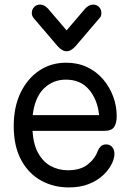

<svg xmlns="http://www.w3.org/2000/svg" viewBox="-20 -804 570 839"><path d="M280 15Q214 15 159.5 -15Q105 -45 72.5 -105Q40 -165 40 -253Q40 -337 70 -399Q100 -461 151.5 -495.5Q203 -530 269 -530Q320 -530 361 -510.5Q402 -491 430.5 -457.5Q459 -424 474.5 -382.5Q490 -341 490 -296Q490 -267 479 -249.5Q468 -232 434 -232H122Q126 -171 148 -133Q170 -95 203.5 -77.5Q237 -60 277 -60Q331 -60 363 -85Q395 -110 407 -144Q412 -156 420.5 -164.5Q429 -173 444 -173Q461 -173 471 -160.5Q481 -148 480 -128Q479 -108 466 -83.5Q453 -59 428.5 -36.5Q404 -14 367 0.5Q330 15 280 15ZM123 -301H413Q406 -369 369 -412.5Q332 -456 268 -456Q211 -456 171.5 -417Q132 -378 123 -301ZM155 -784Q165 -784 174 -779Q183 -774 190 -766L296 -642H246L352 -766Q359 -774 368 -779Q377 -784 387 -784Q402 -784 412.5 -773.5Q423 -763 423 -747Q423 -741 421.5 -735.5Q420 -730 415 -725L310 -602Q301 -592 291 -586Q281 -580 271 -580Q261 -580 251 -586Q241 -592 232 -602L127 -725Q123 -730 121 -735.5Q119 -741 119 -747Q119 -763 129.5 -773.5Q140 -784 155 -784Z"/></svg>

Font: National Park
Style: Regular
Weight: 400
Designer: Andrea Herstowski, Ben Hoepner
Version: Version 1.009